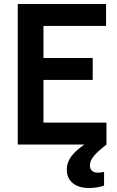

<svg xmlns="http://www.w3.org/2000/svg" viewBox="-20 -725 589 963"><path d="M69 0V-705H512V-595H143L198 -662V-42L143 -110H514V0ZM153 -324V-434H445V-324ZM427 218Q374 218 344.5 193Q315 168 315 126Q315 90 337.5 59.5Q360 29 407 -3L441 -27L475 -4L514 0L493 17Q458 46 444.5 66Q431 86 431 105Q431 122 441.5 131.5Q452 141 470 141Q478 141 485.5 140Q493 139 502 137V206Q485 212 465 215Q445 218 427 218Z"/></svg>

Font: TikTok Sans 24pt SemiBold
Style: Regular
Weight: 600
Version: Version 4.000